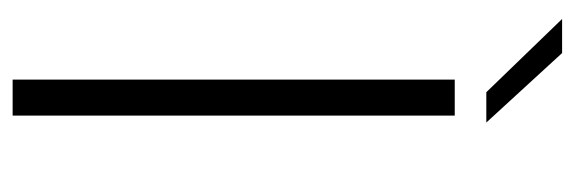

<svg xmlns="http://www.w3.org/2000/svg" viewBox="-323 -587 910 304"><g transform="rotate(90 132.0 -435.0)"><path d="M106 -700H163V0H106ZM174 -750H126L10 -870H64Z"/></g></svg>

Font: Fivo Sans Light
Style: Regular
Weight: 300
Designer: Alexander Slobzheninov
Foundry: Alexander Slobzheninov
Version: 1.0